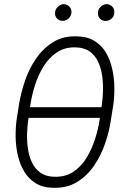

<svg xmlns="http://www.w3.org/2000/svg" viewBox="-20 -896 609 926"><path d="M483.9 -378.9 474.6 -327.6H104.5L113.8 -378.9ZM526.9 -393.1 515.1 -318.8Q507.3 -263.2 487.3 -204.8Q467.3 -146.5 433.8 -97.2Q400.4 -47.9 351.6 -18.1Q302.7 11.7 236.3 9.8Q185.5 8.8 151.1 -12.9Q116.7 -34.7 96.2 -69.6Q75.7 -104.5 65.9 -147.2Q56.2 -189.9 55.4 -234.1Q54.7 -278.3 60.1 -318.4L71.8 -393.1Q80.6 -447.8 100.3 -505.9Q120.1 -564 153.8 -613.3Q187.5 -662.6 236.3 -692.9Q285.2 -723.1 351.1 -720.7Q401.9 -719.7 436.3 -698.2Q470.7 -676.8 491 -642.1Q511.2 -607.4 521 -564.7Q530.8 -522 531.5 -477.3Q532.2 -432.6 526.9 -393.1ZM460.4 -318.4 471.7 -395Q476.1 -424.8 476.8 -460.7Q477.5 -496.6 472.4 -532.2Q467.3 -567.9 453.4 -597.9Q439.5 -627.9 413.8 -647Q388.2 -666 346.7 -667.5Q293.5 -669.4 254.9 -643.8Q216.3 -618.2 190.2 -575.9Q164.1 -533.7 148.9 -485.6Q133.8 -437.5 127 -394L116.2 -317.4Q111.8 -288.1 110.6 -252.4Q109.4 -216.8 114.5 -180.4Q119.6 -144 133.5 -113.8Q147.5 -83.5 173.3 -64.2Q199.2 -44.9 240.2 -43.5Q294.4 -41.5 333.3 -67.1Q372.1 -92.8 397.5 -135Q422.9 -177.2 438.5 -225.8Q454.1 -274.4 460.4 -318.4ZM245.6 -835Q246.6 -851.6 258.5 -863.3Q270.5 -875 287.1 -876Q303.2 -875.5 314.5 -864Q325.7 -852.5 324.7 -835.4Q323.2 -818.8 311.3 -807.4Q299.3 -795.9 282.7 -795.4Q265.6 -795.4 254.9 -806.6Q244.1 -817.9 245.6 -835ZM452.6 -834.5Q453.1 -851.1 465.1 -863Q477.1 -875 493.7 -876Q510.7 -875.5 521.7 -864Q532.7 -852.5 531.2 -835Q530.8 -817.9 518.6 -806.6Q506.3 -795.4 490.2 -794.9Q473.1 -794.9 462.2 -806.2Q451.2 -817.4 452.6 -834.5Z"/></svg>

Font: Roboto Condensed Light
Style: Italic
Weight: 300
Italic angle: -12°
Designer: Christian Robertson
Foundry: Google
Version: Version 3.0; 2020